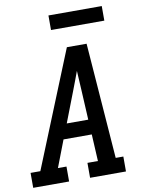

<svg xmlns="http://www.w3.org/2000/svg" viewBox="-108 -995 807 1064"><g transform="rotate(-10 295.5 -463.0)"><path d="M-9 0V-84H46L310 -735H421L470 -84H513V0H311V-84H370L362 -235H203L145 -84H193V0ZM236 -319H357L348 -490Q346 -516 345 -542.5Q344 -569 342 -596Q332 -569 322 -542.5Q312 -516 302 -490ZM540 -844H240V-926H540Z"/></g></svg>

Font: Iosevka Slab MdExObl
Style: Regular
Weight: 500
Width: 7
Italic angle: -9°
Monospace: yes
Designer: Belleve Invis
Foundry: Belleve Invis
Version: Version 11.1.1; ttfautohint (v1.8.3)